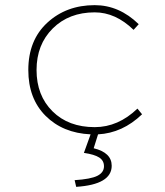

<svg xmlns="http://www.w3.org/2000/svg" viewBox="-20 -510 640 746"><path d="M276 216 270 190Q333 186 358.5 173Q384 160 384 136Q384 114 365.5 102Q347 90 306 84L332 12Q224 7 157 -60Q90 -127 90 -238Q90 -354 164 -422Q238 -490 348 -490Q443 -490 519 -416L499 -394Q429 -462 348 -462Q248 -462 185 -399.5Q122 -337 122 -238Q122 -139 184 -77.5Q246 -16 348 -16Q439 -16 514 -88L532 -66Q456 7 361 12L344 66Q414 83 414 134Q414 207 276 216Z"/></svg>

Font: TypoPRO Source Code Pro
Style: Regular
Weight: 200
Monospace: yes
Designer: Paul D. Hunt, Teo Tuominen
Foundry: Adobe Systems Incorporated
Version: Version 2.010;PS 1.0;hotconv 1.0.84;makeotf.lib2.5.63406